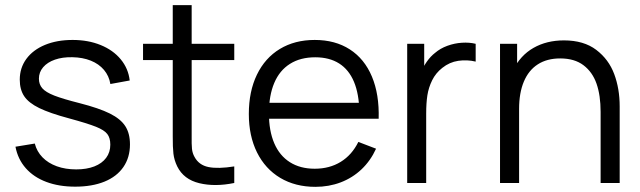

<svg xmlns="http://www.w3.org/2000/svg" viewBox="-20 -710 2484 745"><path d="M40 -140.7 115 -153Q122.8 -122.2 144.8 -99.6Q166.8 -77 200.4 -64.8Q234 -52.7 275.7 -52.7Q316.2 -52.7 346.1 -64.3Q376 -76 392 -97.7Q408 -119.3 408 -148.7Q408 -174.7 396.4 -189.9Q384.8 -205.2 352.2 -218.2Q319.7 -231.2 248 -250.7Q173.3 -270.7 132.3 -290.7Q91.3 -310.7 74 -336.5Q56.7 -362.3 56.7 -401Q56.7 -446.5 82.3 -481.5Q108 -516.5 154.5 -535.8Q201 -555 261.7 -555Q322 -555 370.4 -535.3Q418.8 -515.7 448.4 -479.9Q478 -444.2 483.3 -397.7L408.3 -384Q403.2 -415.3 383.5 -438.7Q363.8 -462 332.3 -474.7Q300.8 -487.3 260.7 -488Q222.7 -488.8 193.2 -478.6Q163.8 -468.3 147.4 -449.1Q131 -429.8 131 -404.7Q131 -382.5 144.2 -367.4Q157.3 -352.3 190.5 -339.2Q223.7 -326.2 289 -309.7Q364.7 -290.3 406.5 -269.4Q448.3 -248.5 466.3 -220.3Q484.3 -192.2 484.3 -149.7Q484.3 -99 458.8 -61.9Q433.3 -24.8 385.3 -5.2Q337.3 14.3 271.7 14.3Q208.8 14.3 159.8 -4.1Q110.8 -22.5 80.1 -57.3Q49.3 -92.2 40 -140.7Z M667.7 -64.3Q655.8 -88.8 652.9 -113.8Q650 -138.8 650.3 -181.5V-195.7V-690H723.7V-198.3V-182.3Q723.2 -149.8 724.9 -132.6Q726.7 -115.3 734.7 -101.3Q751.8 -69.3 789.2 -61.8Q826.5 -54.3 889 -64.3V0Q814 15.5 753.3 0.8Q692.7 -13.8 667.7 -64.3ZM535 -540H889V-477H535Z M945.5 -267.7Q945.5 -355.3 976.9 -420.2Q1008.3 -485.2 1066 -520.1Q1123.7 -555 1201.2 -555Q1280.5 -555 1337.3 -518.4Q1394.2 -481.8 1423.1 -412.9Q1452 -344 1449.3 -249.3H1374.5V-275.3Q1373.2 -345.5 1353.5 -392.6Q1333.8 -439.7 1296 -463.7Q1258.2 -487.7 1203.2 -487.7Q1145.5 -487.7 1105.2 -462.2Q1064.8 -436.8 1044.2 -388.2Q1023.5 -339.5 1023.5 -270Q1023.5 -202.2 1044.2 -154.1Q1064.8 -106 1104.8 -80.7Q1144.8 -55.3 1201.2 -55.3Q1258.7 -55.3 1302.1 -82Q1345.5 -108.7 1370.5 -159.3L1439.2 -133Q1417.8 -86.2 1382.7 -52.9Q1347.5 -19.7 1301.8 -2.3Q1256.2 15 1203.8 15Q1125.8 15 1067.4 -19.8Q1009 -54.7 977.2 -118.7Q945.5 -182.7 945.5 -267.7ZM997.5 -311H1410.2V-249.3H997.5Z M1560 -540H1626V-410L1613 -427Q1622 -450.7 1636.4 -471.1Q1650.8 -491.5 1668 -504.7Q1688.3 -522.3 1716.2 -532.4Q1744 -542.5 1772.7 -544.2Q1801.3 -546 1825.7 -540V-471Q1792.3 -479 1758.2 -474Q1724.2 -469 1696.3 -446.7Q1670.7 -426.7 1656.8 -398.4Q1643 -370.2 1638.3 -340.2Q1633.7 -310.3 1633.7 -269.3V0H1560Z M2153.8 -483.3Q2102.2 -483.3 2066.6 -460.2Q2031 -437.2 2012.6 -393.2Q1994.2 -349.3 1994.2 -288L1942.2 -299.7Q1942.2 -380.7 1970.7 -437.9Q1999.2 -495.2 2050.1 -524.2Q2101 -553.3 2168.2 -553.3Q2245.2 -553.3 2293.6 -516.5Q2342 -479.7 2363.2 -422.8Q2384.5 -366 2384.5 -297V0H2310.5V-275.7Q2310.5 -340 2294.7 -385.3Q2278.8 -430.7 2243.9 -457Q2209 -483.3 2153.8 -483.3ZM1920.2 -540H1986.5V-407H1994.2V0H1920.2Z"/></svg>

Font: Tap Sans
Style: Regular
Weight: 400
Designer: Tap Payments
Foundry: Tap Payments
Version: Version 1.001;Glyphs 3.1.2 (3151)